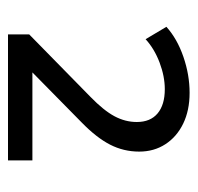

<svg xmlns="http://www.w3.org/2000/svg" viewBox="-27 -723 494 480"><g transform="rotate(90 220.0 -483.0)"><path d="M66 -256V-309L222 -462Q256 -495 270.5 -522Q285 -549 285 -578Q285 -612 263.5 -630Q242 -648 203 -648Q171 -648 136.5 -635Q102 -622 78 -600L47 -652Q77 -679 122 -694.5Q167 -710 212 -710Q256 -710 289 -694Q322 -678 340.5 -649.5Q359 -621 359 -584Q359 -545 341.5 -511Q324 -477 286 -440L158 -314V-317H381V-256Z"/></g></svg>

Font: Nunito Sans 9pt
Style: Regular
Weight: 400
Version: Version 3.101;gftools[0.9.27]